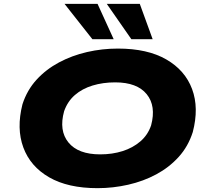

<svg xmlns="http://www.w3.org/2000/svg" viewBox="-20 -969 1090 1000"><path d="M488 11Q334 11 236 -45.5Q138 -102 101.5 -201Q65 -300 97 -426Q121 -500 170.5 -554Q220 -608 287.5 -644Q355 -680 433.5 -698Q512 -716 594 -716Q748 -716 846 -659.5Q944 -603 980.5 -505Q1017 -407 984 -281Q960 -206 910.5 -151.5Q861 -97 794 -61Q727 -25 648 -7Q569 11 488 11ZM502 -165Q565 -165 618.5 -182Q672 -199 711 -232.5Q750 -266 767 -316Q794 -417 744 -478.5Q694 -540 580 -540Q516 -540 462 -523.5Q408 -507 370 -474Q332 -441 314 -390Q286 -289 336.5 -227Q387 -165 502 -165ZM664 -765 536 -949H708L775 -765ZM461 -765 316 -949H488L572 -765Z"/></svg>

Font: Nunito Sans 7pt Expanded Black
Style: Italic
Weight: 900
Width: 7
Italic angle: -9°
Designer: Vernon Adams
Foundry: Vernon Adams
Version: Version 3.101;gftools[0.9.27]